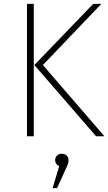

<svg xmlns="http://www.w3.org/2000/svg" viewBox="-20 -702 558 989"><path d="M154 0H119V-682H154ZM201 -367 518 0H475L157 -367L460 -682H502ZM333 123Q333 134 329.5 144Q326 154 313 181L274 267H251L285 154Q264 144 264 123Q264 109 273.5 99.5Q283 90 298 90Q315 90 324 99.5Q333 109 333 123Z"/></svg>

Font: FiraGO UltraLight
Style: Regular
Weight: 200
Designer: bBox Type
Foundry: bBox Type GmbH
Version: Version 1.001